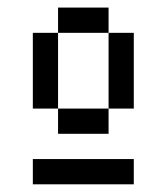

<svg xmlns="http://www.w3.org/2000/svg" viewBox="-20 -1020 440 507"><path d="M66.7 -733.3V-933.3H133.3V-733.3ZM66.7 -533.3V-600H333.3V-533.3ZM133.3 -666.7V-733.3H266.7V-666.7ZM133.3 -933.3V-1000H266.7V-933.3ZM333.3 -733.3H266.7V-933.3H333.3Z"/></svg>

Font: Galmuri14 Regular
Style: Regular
Weight: 400
Designer: Lee Minseo (quiple)
Version: Version 2.399;hotconv 1.1.1;makeotfexe 2.6.0 DEVELOPMENT